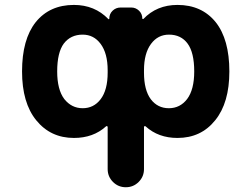

<svg xmlns="http://www.w3.org/2000/svg" viewBox="-20 -578 1040 795"><path d="M425.8 122.1V-51.8Q425.8 -54.7 423.3 -55.7Q420.9 -56.6 418.9 -54.7Q366.2 -6.8 286.1 -6.8Q189.5 -6.8 129.9 -80.1Q71.3 -152.3 71.3 -282.2Q71.3 -415 127.9 -486.3Q185.5 -557.6 286.1 -557.6Q372.1 -557.6 428.7 -499Q429.7 -498 431.2 -498.5Q432.6 -499 432.6 -501Q432.6 -520.5 446.3 -533.7Q460 -546.9 479.5 -546.9H523.4Q542 -546.9 555.7 -533.7Q569.3 -520.5 569.3 -501Q569.3 -500 570.8 -499.5Q572.3 -499 573.2 -499Q628.9 -557.6 714.8 -557.6Q815.4 -557.6 873 -486.3Q929.7 -415 929.7 -282.2Q929.7 -152.3 871.1 -80.1Q812.5 -6.8 714.8 -6.8Q635.7 -6.8 583 -54.7Q581.1 -56.6 578.6 -55.7Q576.2 -54.7 576.2 -51.8V122.1Q576.2 153.3 554.2 175.3Q532.2 197.3 501 197.3Q469.7 197.3 447.8 175.3Q425.8 153.3 425.8 122.1ZM679.7 -434.6Q633.8 -434.6 605.5 -396.5Q576.2 -357.4 576.2 -287.1V-277.3Q576.2 -205.1 604.5 -167Q632.8 -129.9 679.2 -129.9Q725.6 -129.9 754.9 -168Q784.2 -207 784.2 -282.2Q784.2 -360.4 756.8 -397.5Q729.5 -434.6 679.7 -434.6ZM322.3 -434.6Q272.5 -434.6 244.1 -397.5Q216.8 -360.4 216.8 -282.2Q216.8 -207 246.1 -168Q276.4 -129.9 322.3 -129.9Q368.2 -129.9 396.5 -167Q425.8 -205.1 425.8 -277.3V-287.1Q425.8 -357.4 396.5 -396.5Q368.2 -434.6 322.3 -434.6Z"/></svg>

Font: Rounded-X Mgen+ 1m bold
Style: Bold
Weight: 700
Designer: [Source Han Sans]
Ryoko NISHIZUKA  (kana & ideographs); Paul D. Hunt (Latin, Greek & Cyrillic); Wenlong ZHANG  (bopomofo
Version: Version 1.059.20150602